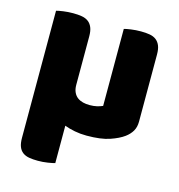

<svg xmlns="http://www.w3.org/2000/svg" viewBox="-101 -577 785 843"><g transform="rotate(15 292.0 -155.0)"><path d="M53 -479Q63 -482 84.5 -485Q106 -488 129 -488Q151 -488 168.5 -485Q186 -482 198 -473Q210 -464 216.5 -448.5Q223 -433 223 -408V-188Q223 -168 229.5 -154Q236 -140 247 -132Q258 -124 272 -120.5Q286 -117 302 -117Q321 -117 335.5 -120.5Q350 -124 361 -129V-479Q371 -482 392.5 -485Q414 -488 437 -488Q459 -488 476.5 -485Q494 -482 506 -473Q518 -464 524.5 -448.5Q531 -433 531 -408V-103Q531 -78 520.5 -60Q510 -42 491 -28Q468 -11 428.5 2.5Q389 16 324 16Q296 16 270 11Q244 6 223 -2V168Q213 171 191 174.5Q169 178 146 178Q124 178 106.5 175Q89 172 77 163Q65 154 59 138.5Q53 123 53 98Z"/></g></svg>

Font: Baloo Bhai
Style: Regular
Weight: 400
Designer: Supriya Tembe, Noopur Datye and Ek Type
Foundry: Ek Type
Version: Version 1.100;PS 1.000;hotconv 1.0.88;makeotf.lib2.5.647800;